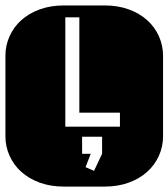

<svg xmlns="http://www.w3.org/2000/svg" viewBox="-22 -689 622 709"><path d="M325.2 -58.1 355 -121.1V-184.1H281.2V-121.1H313L293.9 -71.8ZM420.9 -272.9H271V-625H219.2V-221.2H420.9ZM364.3 -668.9Q413.6 -668.9 453.6 -654.3Q493.7 -639.6 521.7 -614.3Q549.8 -588.9 564.9 -554.9Q580.1 -521 580.1 -482.9V-186Q580.1 -147.9 564.9 -114Q549.8 -80.1 521.7 -54.7Q493.7 -29.3 453.6 -14.6Q413.6 0 364.3 0H213.9Q164.6 0 124.5 -14.6Q84.5 -29.3 56.4 -54.7Q28.3 -80.1 13.2 -114Q-2 -147.9 -2 -186V-482.9Q-2 -521 13.2 -554.9Q28.3 -588.9 56.4 -614.3Q84.5 -639.6 124.5 -654.3Q164.6 -668.9 213.9 -668.9Z"/></svg>

Font: Monofett
Style: Regular
Weight: 400
Designer: vernon adams
Foundry: vernon adams
Version: Version 1.000